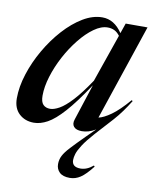

<svg xmlns="http://www.w3.org/2000/svg" viewBox="-84 -587 714 884"><g transform="rotate(10 272.5 -145.0)"><path d="M527 -166Q510 -138.5 493 -115Q476 -91.5 456 -69L380.5 14Q347.5 51 331 76.5Q314.5 102 309.2 119Q304 136 304 148.5Q304 181.5 344 181.5Q374 181.5 403 157L407 161.5Q375.5 202 352.2 217.2Q329 232.5 303 232.5Q270 232.5 254.5 217.2Q239 202 239 179Q239 158 248.2 139.8Q257.5 121.5 280.5 96.8Q303.5 72 344 31.5L384.5 -8.5Q367 2 351 6.5Q335 11 320 11Q293.5 11 282.5 -2Q271.5 -15 279 -37L334 -206Q276.5 -119 234.2 -72Q192 -25 159 -7Q126 11 96 11Q54 11 26.8 -14.5Q-0.5 -40 -0.5 -86.5Q-0.5 -140.5 18.8 -200.5Q38 -260.5 70.8 -317.2Q103.5 -374 145.2 -420.2Q187 -466.5 232.8 -494Q278.5 -521.5 323.5 -521.5Q379 -521.5 417 -464.5L433.5 -512H535.5L385 -64Q408.5 -68.5 443 -93Q477.5 -117.5 522 -169.5ZM114 -119Q114 -89.5 126 -77.2Q138 -65 158.5 -65Q176.5 -65 201.5 -79Q226.5 -93 259.5 -128.5Q292.5 -164 335 -227.5L412.5 -451Q400.5 -467 386.5 -473.5Q372.5 -480 355.5 -480Q325 -480 291.8 -456.2Q258.5 -432.5 226.8 -393Q195 -353.5 169.5 -305.8Q144 -258 129 -209.2Q114 -160.5 114 -119Z"/></g></svg>

Font: Newsreader Display Medium
Style: Italic
Weight: 500
Italic angle: -17°
Designer: Hugues Gentile
Foundry: Production Type
Version: Version 1.001